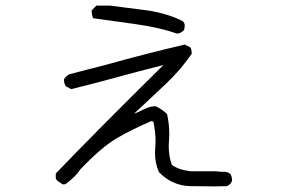

<svg xmlns="http://www.w3.org/2000/svg" viewBox="-20 -627 1040 685"><path d="M612 -507Q549 -529 463 -541Q377 -553 312 -562Q307 -575 307 -590L324 -607H372L512 -589Q583 -577 633 -551Q638 -545 639 -539Q639 -520 633.5 -516.5Q628 -513 625 -511Q622 -509 619 -508.5Q616 -508 612 -507ZM749 38 656 37Q592 34 547 -13Q533 -44 533 -82L535 -121Q535 -158 527 -193L520 -195Q452 -166 397 -134Q342 -102 266 -22Q252 1 214 30L204 31Q195 25 187 19.5Q179 14 179 7V-8Q316 -151 563 -395Q472 -372 392 -350Q304 -326 234 -309L215 -319Q208 -330 208 -344Q214 -354 227 -362L370 -399Q490 -433 639 -468L659 -458Q664 -451 664 -435Q623 -376 571 -327Q519 -278 459 -222Q463 -222 489 -235Q515 -248 532 -248L538 -247Q561 -235 576 -220Q584 -185 584 -147L582 -106Q582 -69 593 -39Q617 -21 660 -16H750Q760 -14 782 -14Q793 -14 803 -5Q808 6 808 18Q802 32 790 37Z"/></svg>

Font: Yozai
Style: Regular
Weight: 400
Designer: LXGW / Y.OzVox
Foundry: LXGW / Y.OzVox
Version: Version 0.861;October 22, 2024